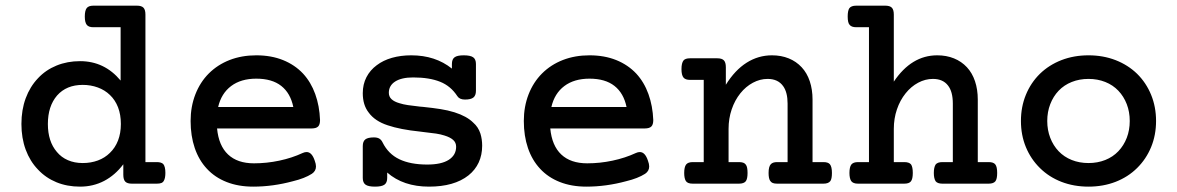

<svg xmlns="http://www.w3.org/2000/svg" viewBox="-20 -661 4237 691"><path d="M544.4 -77.6Q560.1 -77.6 567.4 -70.8Q575.2 -61.5 575.2 -39.1Q575.2 -20 569.8 -10.7Q566.9 -4.9 560.8 -2.4Q554.7 0 544.4 0H454.6Q438 0 430.9 -7.3Q423.8 -14.6 423.8 -32.2V-69.8Q394.5 -30.8 355 -10Q315.4 10.7 268.1 10.7Q221.7 10.7 183.1 -5.1Q144.5 -21 116.7 -50.8Q87.9 -80.6 72.5 -122.3Q57.1 -164.1 57.1 -214.8Q57.1 -265.6 72.5 -307.4Q87.9 -349.1 116.7 -379.4Q144.5 -409.2 183.3 -425Q222.2 -440.9 268.1 -440.9Q356 -440.9 414.1 -371.1V-563H315.9Q299.3 -563 292.5 -571.3Q285.2 -580.1 285.2 -601.6Q285.2 -622.6 292 -631.8Q298.8 -640.6 315.9 -640.6H472.7Q489.3 -640.6 496.3 -633.3Q503.4 -626 503.4 -608.4V-77.6ZM375.5 -319.3Q357.4 -336.9 332 -346.2Q306.6 -355.5 277.8 -355.5Q219.2 -355.5 185.5 -317.4Q152.3 -278.8 152.3 -214.8Q152.3 -151.9 184.6 -114.3Q200.7 -94.7 224.4 -84.5Q248 -74.2 277.8 -74.2Q307.1 -74.2 332.3 -83.5Q357.4 -92.8 375.5 -110.8Q394.5 -128.9 404.8 -155.3Q415 -181.6 415 -214.8Q415 -248.5 404.8 -274.9Q394.5 -301.3 375.5 -319.3Z M761.2 -198.7Q767.1 -136.7 800.8 -105Q834.5 -73.2 894 -73.2Q939.9 -73.2 985.1 -82.8Q1030.3 -92.3 1069.3 -110.4Q1076.7 -113.8 1083.5 -113.8Q1102.5 -113.8 1112.8 -82.5Q1117.2 -70.8 1117.2 -62Q1117.2 -45.4 1102.5 -35.6Q1076.7 -19 1034.2 -8.8Q962.4 10.7 891.1 10.7Q837.9 10.7 795.7 -5.9Q753.4 -22.5 724.6 -53.7Q695.8 -84.5 680.9 -128.2Q666 -171.9 666 -225.6Q666 -277.3 683.1 -321.3Q700.2 -365.2 731.4 -396.5Q763.2 -428.2 806.6 -445.1Q850.1 -461.9 902.3 -461.9Q956.1 -461.9 998.5 -444.8Q1041 -427.7 1070.8 -396Q1099.1 -365.2 1114.5 -322.5Q1129.9 -279.8 1131.8 -229Q1131.8 -212.4 1124.8 -205.6Q1117.7 -198.7 1101.1 -198.7ZM1035.6 -275.9Q1025.4 -325.7 992.2 -351.8Q959 -377.9 902.3 -377.9Q847.2 -377.9 811.8 -351.3Q776.4 -324.7 765.1 -275.9Z M1373.5 -20.5Q1373.5 -3.4 1363.5 3.7Q1353.5 10.7 1329.6 10.7Q1305.7 10.7 1295.7 3.7Q1285.6 -3.4 1285.6 -20.5V-135.3Q1285.6 -152.3 1294.9 -159.4Q1304.2 -166.5 1325.7 -166.5Q1337.9 -166.5 1345.2 -162.1Q1352.5 -157.7 1356.9 -148.4Q1377.4 -106.9 1417.2 -87.9Q1457 -68.8 1517.6 -68.8Q1568.8 -68.8 1595.2 -85.9Q1621.6 -103 1621.6 -132.8Q1621.6 -147.9 1610.8 -157.5Q1600.1 -167 1579.6 -173.3Q1565.9 -177.7 1549.6 -180.2Q1533.2 -182.6 1502.9 -186L1491.2 -187.5Q1420.4 -194.8 1375.5 -210Q1329.1 -225.1 1306.6 -256.3Q1285.6 -283.2 1285.6 -325.7Q1285.6 -357.4 1298.8 -383.1Q1312 -408.7 1335.9 -426.3Q1358.9 -443.8 1390.6 -452.9Q1422.4 -461.9 1460 -461.9Q1546.9 -461.9 1606.4 -414.1V-430.7Q1606.4 -447.8 1616 -454.8Q1625.5 -461.9 1648.9 -461.9Q1672.9 -461.9 1682.9 -454.8Q1692.9 -447.8 1692.9 -430.7V-334.5Q1692.9 -317.4 1683.8 -310.1Q1674.8 -302.7 1653.3 -302.7Q1633.8 -302.7 1626 -314.9Q1602.1 -351.6 1564 -366.7Q1525.4 -382.3 1466.8 -382.3Q1425.3 -382.3 1402.3 -367.7Q1379.4 -353 1379.4 -327.1Q1379.4 -313 1389.2 -304Q1398.9 -294.9 1417.5 -289.6Q1431.2 -285.2 1448.2 -282.7Q1465.3 -280.3 1491.2 -277.3Q1494.1 -277.3 1502 -276.4Q1539.6 -272.5 1565.7 -268.3Q1591.8 -264.2 1615.7 -256.8Q1660.2 -242.7 1683.1 -219.7Q1701.2 -204.1 1709 -180.2Q1715.3 -159.7 1715.3 -136.7Q1715.3 -103.5 1702.9 -76.4Q1690.4 -49.3 1666 -29.8Q1614.7 10.7 1523.9 10.7Q1431.6 10.7 1373.5 -40Z M1960.4 -198.7Q1966.3 -136.7 2000 -105Q2033.7 -73.2 2093.3 -73.2Q2139.2 -73.2 2184.3 -82.8Q2229.5 -92.3 2268.6 -110.4Q2275.9 -113.8 2282.7 -113.8Q2301.8 -113.8 2312 -82.5Q2316.4 -70.8 2316.4 -62Q2316.4 -45.4 2301.8 -35.6Q2275.9 -19 2233.4 -8.8Q2161.6 10.7 2090.3 10.7Q2037.1 10.7 1994.9 -5.9Q1952.6 -22.5 1923.8 -53.7Q1895 -84.5 1880.1 -128.2Q1865.2 -171.9 1865.2 -225.6Q1865.2 -277.3 1882.3 -321.3Q1899.4 -365.2 1930.7 -396.5Q1962.4 -428.2 2005.9 -445.1Q2049.3 -461.9 2101.6 -461.9Q2155.3 -461.9 2197.8 -444.8Q2240.2 -427.7 2270 -396Q2298.3 -365.2 2313.7 -322.5Q2329.1 -279.8 2331.1 -229Q2331.1 -212.4 2324 -205.6Q2316.9 -198.7 2300.3 -198.7ZM2234.9 -275.9Q2224.6 -325.7 2191.4 -351.8Q2158.2 -377.9 2101.6 -377.9Q2046.4 -377.9 2011 -351.3Q1975.6 -324.7 1964.4 -275.9Z M2512.7 -373.5H2463.4Q2446.8 -373.5 2439.9 -381.8Q2432.6 -390.6 2432.6 -412.1Q2432.6 -434.1 2439.9 -443.4Q2446.3 -451.2 2463.4 -451.2H2561.5Q2578.1 -451.2 2585.2 -443.8Q2592.3 -436.5 2592.3 -418.9V-356Q2625 -408.7 2667 -435.3Q2709 -461.9 2758.3 -461.9Q2791.5 -461.9 2818.6 -450.9Q2845.7 -439.9 2865.2 -418.9Q2884.3 -398.4 2894.3 -368.7Q2904.3 -338.9 2904.3 -302.7V-77.6H2943.4Q2960.4 -77.6 2966.8 -69.8Q2974.1 -61 2974.1 -38.6Q2974.1 -17.1 2968.3 -9.3Q2961.4 0 2943.4 0H2776.9Q2767.1 0 2761 -2.4Q2754.9 -4.9 2751.5 -10.7Q2746.1 -19 2746.1 -38.6Q2746.1 -62 2754.4 -70.3Q2761.2 -77.6 2776.9 -77.6H2814.5V-288.1Q2814.5 -328.6 2798.8 -350.6Q2780.3 -377 2742.7 -377Q2715.3 -377 2689.7 -363.3Q2664.1 -349.6 2644.5 -325.2Q2624.5 -300.3 2613.3 -267.3Q2602.1 -234.4 2602.1 -197.3V-77.6H2639.6Q2648.9 -77.6 2655 -75.4Q2661.1 -73.2 2664.6 -67.9Q2670.4 -60.1 2670.4 -38.6Q2670.4 -17.1 2664.1 -8.8Q2657.2 0 2639.6 0H2473.1Q2454.1 0 2448.2 -9.8Q2442.4 -19.5 2442.4 -38.6Q2442.4 -59.6 2449.2 -68.8Q2456.1 -77.6 2473.1 -77.6H2512.7Z M3107.4 -563H3061.5Q3044.4 -563 3037.6 -571.8Q3030.8 -579.1 3030.8 -601.6Q3030.8 -622.1 3036.6 -631.3Q3043.5 -640.6 3061.5 -640.6H3166Q3182.6 -640.6 3189.7 -633.3Q3196.8 -626 3196.8 -608.4V-367.2Q3260.3 -461.9 3353 -461.9Q3386.2 -461.9 3413.3 -450.9Q3440.4 -439.9 3460 -418.9Q3479 -398.4 3489 -368.7Q3499 -338.9 3499 -302.7V-77.6H3538.1Q3555.7 -77.6 3562 -69.3Q3568.8 -61 3568.8 -38.6Q3568.8 -17.1 3562.5 -8.8Q3555.7 0 3538.1 0H3371.6Q3354 0 3347.2 -8.8Q3340.8 -19 3340.8 -38.6Q3340.8 -58.6 3347.2 -68.8Q3354 -77.6 3371.6 -77.6H3409.2V-288.1Q3409.2 -331.5 3391.6 -353.5Q3373.5 -377 3337.4 -377Q3310.1 -377 3284.4 -363.3Q3258.8 -349.6 3239.3 -325.2Q3219.2 -300.3 3208 -267.3Q3196.8 -234.4 3196.8 -197.3V-77.6H3234.4Q3252 -77.6 3258.8 -69.3Q3265.1 -60.1 3265.1 -38.6Q3265.1 -16.6 3258.3 -8.3Q3252 0 3234.4 0H3067.9Q3050.3 0 3043.5 -9.3Q3037.1 -19 3037.1 -38.6Q3037.1 -59.6 3043.9 -68.8Q3050.8 -77.6 3067.9 -77.6H3107.4Z M3722.7 -395.5Q3755.4 -427.2 3800 -444.6Q3844.7 -461.9 3897.5 -461.9Q3950.2 -461.9 3994.9 -444.6Q4039.6 -427.2 4072.3 -395.5Q4105 -363.3 4122.8 -319.8Q4140.6 -276.4 4140.6 -225.6Q4140.6 -174.8 4122.8 -131.6Q4105 -88.4 4072.3 -56.2Q4039.6 -23.9 3994.9 -6.6Q3950.2 10.7 3897.5 10.7Q3844.7 10.7 3800 -6.6Q3755.4 -23.9 3722.7 -56.2Q3689.9 -88.4 3672.1 -131.6Q3654.3 -174.8 3654.3 -225.6Q3654.3 -276.4 3672.1 -319.8Q3689.9 -363.3 3722.7 -395.5ZM3790 -116.7Q3809.6 -96.2 3837.2 -85.2Q3864.7 -74.2 3897.5 -74.2Q3930.2 -74.2 3957.8 -85.2Q3985.4 -96.2 4004.9 -116.7Q4024.4 -137.2 4035.2 -165Q4045.9 -192.9 4045.9 -225.6Q4045.9 -258.3 4035.2 -286.1Q4024.4 -314 4004.9 -334.5Q3985.4 -355 3957.8 -366Q3930.2 -377 3897.5 -377Q3864.7 -377 3837.2 -366Q3809.6 -355 3790 -334.5Q3770.5 -314 3759.8 -286.1Q3749 -258.3 3749 -225.6Q3749 -192.9 3759.8 -165Q3770.5 -137.2 3790 -116.7Z"/></svg>

Font: Courier Prime Medium
Style: Regular
Weight: 500
Designer: Alan Dague-Greene
Foundry: Quote-Unquote Apps
Version: Version 1.202